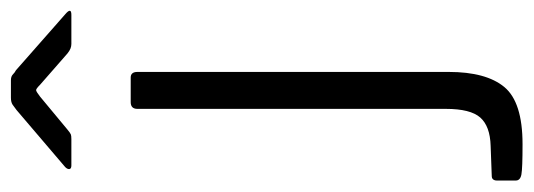

<svg xmlns="http://www.w3.org/2000/svg" viewBox="-370 -458 954 343"><g transform="rotate(-90 106.5 -287.0)"><path d="M149 38Q149 105 122 137.5Q95 170 20 170Q-23 170 -34 168Q-45 166 -45 158V124Q-45 120 -43 117.5Q-41 115 -37 115L17 113Q52 112 67.5 94.5Q83 77 83 33V-518Q83 -530 95 -530H139Q149 -530 149 -518V38ZM182 -643 126 -692Q119 -699 116.5 -699Q114 -699 105 -692L46 -643Q40 -638 37.5 -637Q35 -636 29 -636H-18Q-24 -636 -24.5 -639.5Q-25 -643 -21 -647L81 -734Q86 -738 90.5 -741Q95 -744 103 -744H134Q141 -744 144.5 -740.5Q148 -737 152 -735L252 -647Q265 -636 251 -636H199Q195 -636 191 -637.5Q187 -639 182 -643Z"/></g></svg>

Font: Libre Franklin Thin Light
Style: Regular
Weight: 300
Version: Version 3.000